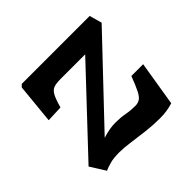

<svg xmlns="http://www.w3.org/2000/svg" viewBox="-133 -676 841 841"><g transform="rotate(-45 287.5 -255.5)"><path d="M95 -523H516L532 -465L185 -99Q228 -113 265 -113Q297 -113 323.5 -108Q350 -103 379 -103Q395 -103 407 -110.5Q419 -118 430.5 -140.5Q442 -163 459 -208H532L498 0Q460 12 417.5 12Q375 12 332.5 7Q290 2 251.5 -3.5Q213 -9 184 -9Q150 -9 128 -3Q106 3 90 10L46 -60L383 -418H230Q203 -418 188 -412.5Q173 -407 163 -388.5Q153 -370 142 -330L66 -327L84 -512Z"/></g></svg>

Font: Literata 7pt
Style: Bold Italic
Weight: 700
Italic angle: -2°
Designer: Latin by Veronika Burian and Jose Scaglione. Greek by Irene Vlachou. Cyrillic by Vera Evstafieva
Foundry: TypeTogether
Version: Version 3.002